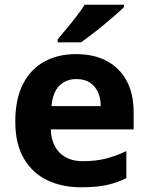

<svg xmlns="http://www.w3.org/2000/svg" viewBox="-20 -786 631 816"><path d="M303 -556Q379 -556 433.5 -527Q488 -498 518 -443Q548 -388 548 -308V-236H196Q198 -173 233.5 -137Q269 -101 332 -101Q385 -101 428 -111.5Q471 -122 517 -144V-29Q477 -9 432.5 0.5Q388 10 325 10Q243 10 180 -20.5Q117 -51 81 -113Q45 -175 45 -269Q45 -365 77.5 -428.5Q110 -492 168 -524Q226 -556 303 -556ZM304 -450Q261 -450 232.5 -422Q204 -394 199 -335H408Q408 -368 396.5 -394Q385 -420 362 -435Q339 -450 304 -450ZM507 -756Q493 -742 470 -722Q447 -702 420.5 -680Q394 -658 368.5 -638.5Q343 -619 324 -606H225V-619Q241 -638 262.5 -663.5Q284 -689 305 -716.5Q326 -744 340 -766H507Z"/></svg>

Font: Noto Sans Kannada
Style: Regular
Weight: 400
Designer: Jelle Bosma - Monotype Design Team
Foundry: Monotype Imaging Inc.
Version: Version 2.003